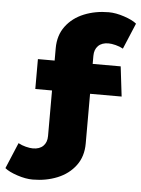

<svg xmlns="http://www.w3.org/2000/svg" viewBox="-57 -747 673 915"><g transform="rotate(5 280.0 -290.0)"><path d="M189 -308V-90Q189 -60 171.5 -42.5Q154 -25 122 -25Q108 -25 88 -30Q68 -35 52 -44L0 80Q19 96 59.5 109.5Q100 123 134 123Q198 123 252 101Q306 79 338.5 35.5Q371 -8 371 -70V-308H522L505 -451H371V-490Q371 -520 388.5 -537.5Q406 -555 438 -555Q452 -555 472 -550Q492 -545 508 -536L560 -660Q541 -676 500.5 -689.5Q460 -703 426 -703Q362 -703 308 -681Q254 -659 221.5 -615.5Q189 -572 189 -510V-451H109V-308Z"/></g></svg>

Font: Catamaran
Style: Regular
Weight: 900
Designer: Pria Ravichandran
Version: Version 1.001;PS 001.000;hotconv 1.0.70;makeotf.lib2.5.58329